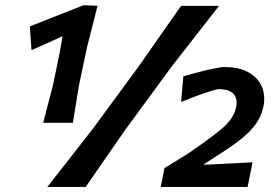

<svg xmlns="http://www.w3.org/2000/svg" viewBox="-20 -736 1086 756"><path d="M150 -252.5Q159.5 -289 168.2 -322.8Q177 -356.5 188.5 -400L215.5 -531Q221 -561 226.5 -593.5Q198.5 -580.5 168 -567Q137.5 -553.5 104 -538.5L97.5 -632Q151 -653 203.2 -673.8Q255.5 -694.5 308 -715L308.5 -715.5H309L364 -713Q354 -673 343.5 -631.8Q333 -590.5 322.5 -549.5L290.5 -397.5Q284 -355.5 278.2 -321.5Q272.5 -287.5 267 -252.5ZM166.5 0Q210 -55.5 252 -109.2Q294 -163 346 -229.5L528.5 -478Q578 -548.5 615.8 -602.8Q653.5 -657 693 -713H842.5Q798 -656 756 -602.2Q714 -548.5 659 -478L476.5 -229.5Q428.5 -160.5 392.2 -108Q356 -55.5 317.5 0ZM613 0 627.5 -74Q649.5 -87.5 673.5 -102.2Q697.5 -117 720.5 -131.5Q804.5 -188.5 852 -228Q899.5 -267.5 909.5 -312.5Q916.5 -345 901.2 -364.5Q886 -384 841.5 -385Q834 -385 809.2 -377.2Q784.5 -369.5 752.8 -357.8Q721 -346 693 -334.5L702 -435.5Q722.5 -441.5 755.2 -450.2Q788 -459 818.8 -465.5Q849.5 -472 864 -472Q922 -472 959.2 -450.8Q996.5 -429.5 1011.2 -394Q1026 -358.5 1017 -315.5Q1009 -277.5 986.5 -246.5Q964 -215.5 924.5 -184.8Q885 -154 825.5 -117L781 -88H802Q844.5 -90 888.8 -92.5Q933 -95 974.5 -97L955 0Z"/></svg>

Font: Commissioner Loud SemiBold
Style: Italic
Weight: 600
Italic angle: -12°
Designer: Kostas Bartsokas
Foundry: Kostas Bartsokas
Version: Version 1.000; ttfautohint (v1.8.3)